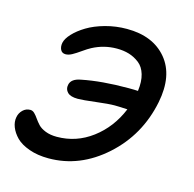

<svg xmlns="http://www.w3.org/2000/svg" viewBox="-84 -580 711 703"><g transform="rotate(15 271.5 -228.0)"><path d="M158.2 38.1Q116.7 38.1 84.5 26.6Q52.2 15.1 34.9 -2.4Q17.6 -20 10 -39.6Q2.4 -59.1 5.9 -77.1Q8.8 -93.3 20.5 -104.7Q32.2 -116.2 48.8 -116.2Q57.6 -116.2 64.9 -108.9Q72.3 -101.6 79.3 -91.3Q86.4 -81.1 95.9 -70.8Q105.5 -60.5 123.8 -53.2Q142.1 -45.9 167 -45.9Q240.7 -45.9 300.5 -90.8Q360.4 -135.7 391.1 -210Q356.9 -211.9 342.8 -211.9Q320.3 -211.9 272.5 -206.1Q224.6 -200.2 205.1 -200.2Q177.7 -200.2 166.3 -211.9Q154.8 -223.6 158.2 -240.2Q162.6 -264.6 199.2 -271Q273.4 -286.1 375 -286.1Q398.9 -286.1 411.1 -285.2Q416 -321.8 408.2 -348.1Q400.4 -374.5 382.3 -388.4Q364.3 -402.3 343.3 -408.7Q322.3 -415 296.9 -415Q248.5 -415 205.1 -392.1Q192.9 -385.7 175 -373Q157.2 -360.4 144.3 -353.3Q131.3 -346.2 120.1 -346.2Q106.4 -346.2 100.8 -357.4Q95.2 -368.7 98.1 -383.8Q101.6 -400.4 119.4 -419.4Q137.2 -438.5 165 -455.3Q192.9 -472.2 232.4 -483.2Q272 -494.1 314 -494.1Q413.1 -494.1 464.6 -432.4Q516.1 -370.6 495.1 -265.1Q468.8 -134.3 372.6 -48.1Q276.4 38.1 158.2 38.1Z"/></g></svg>

Font: Shantell Sans Irregular Bouncy
Style: Italic
Weight: 400
Italic angle: -11.31°
Designer: Stephen Nixon, Anya Danilova, Shantell Martin
Foundry: Arrow Type
Version: Version 1.006;[9816181b4]